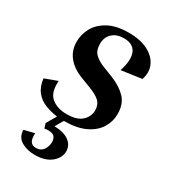

<svg xmlns="http://www.w3.org/2000/svg" viewBox="-181 -612 830 929"><g transform="rotate(30 234.0 -147.0)"><path d="M286 132Q286 169 252.5 196Q219 223 162 223Q119 223 87 204.5Q55 186 54 145L112 131Q110 164 120 177.5Q130 191 149 191Q177 191 190.5 171Q204 151 204 128Q204 108 194 97.5Q184 87 160 87Q156 87 150 87.5Q144 88 139 89L131 63L163 8Q129 4 96 -8.5Q63 -21 41 -48Q19 -75 14 -119L84 -145Q79 -79 111.5 -52Q144 -25 197 -25Q254 -25 281 -50Q308 -75 308 -111Q308 -139 290.5 -157.5Q273 -176 228 -193L171 -215Q120 -235 92 -270Q64 -305 64 -354Q64 -394 84 -431Q104 -468 148 -492.5Q192 -517 263 -517Q328 -517 370.5 -494.5Q413 -472 429 -435.5Q445 -399 430 -356L317 -340Q339 -408 323 -445Q307 -482 255 -482Q215 -482 191 -460Q167 -438 167 -400Q167 -363 187.5 -344Q208 -325 239 -313L295 -291Q348 -270 379.5 -237.5Q411 -205 411 -149Q411 -106 388.5 -70Q366 -34 320 -12Q274 10 202 10L176 55Q229 56 257.5 77Q286 98 286 132Z"/></g></svg>

Font: Inria Serif
Style: Bold Italic
Weight: 700
Italic angle: -10°
Designer: Black Foundry Team
Foundry: Black Foundry
Version: Version 1.000; ttfautohint (v1.8.3)